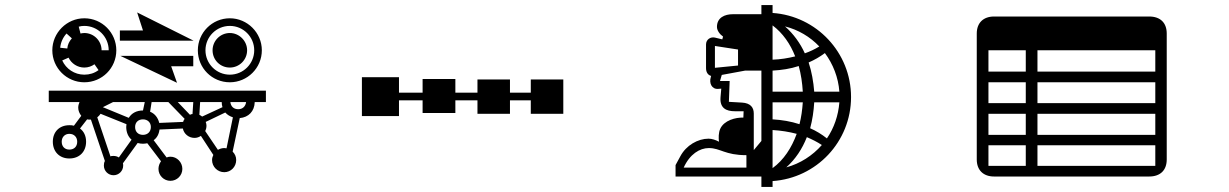

<svg xmlns="http://www.w3.org/2000/svg" viewBox="-20 -680 4840 756"><path d="M223 -122C223 -140 235 -153 253 -153C272 -153 284 -140 284 -122C284 -103 272 -91 253 -91C235 -91 223 -103 223 -122ZM477 -180C477 -159 485 -141 498 -130L448 -60C442 -64 435 -66 427 -66C423 -66 418 -66 415 -64L363 -218C368 -222 373 -227 376 -232L478 -191C478 -187 477 -183 477 -180ZM425 -278H550L543 -245C517 -245 498 -234 487 -216L385 -258ZM512 -180C512 -198 524 -210 543 -210C561 -210 574 -198 574 -180C574 -161 561 -149 543 -149C524 -149 512 -161 512 -180ZM607 -196C602 -217 589 -233 571 -240L577 -278H643L707 -212C704 -208 702 -204 701 -200ZM741 -278 738 -231C735 -231 731 -230 728 -228L680 -278ZM776 -221C772 -224 769 -226 765 -228L768 -278H853C853 -271 854 -264 856 -258ZM788 -164C791 -170 793 -177 793 -185C793 -190 792 -195 790 -200L867 -237C875 -228 885 -222 897 -218L872 -96C869 -96 866 -97 863 -97C854 -97 845 -94 838 -90ZM949 -278C947 -261 935 -250 918 -250C900 -250 889 -261 887 -278ZM217 -492C219 -513 228 -533 242 -548L263 -529C253 -518 246 -504 245 -489ZM250 -453C261 -430 285 -414 312 -414C327 -414 341 -419 352 -427L368 -404C352 -392 333 -386 312 -386C273 -386 240 -409 225 -442ZM380 -482C380 -519 350 -550 312 -550C307 -550 302 -549 297 -548L290 -575C297 -577 304 -578 312 -578C365 -578 408 -535 408 -482ZM789 -482C789 -535 832 -578 885 -578C938 -578 981 -535 981 -482C981 -429 938 -386 885 -386C832 -386 789 -429 789 -482ZM188 -122C188 -83 214 -56 253 -56C293 -56 319 -83 319 -122C319 -145 310 -163 295 -174L323 -210C327 -209 331 -209 338 -209L393 -46C390 -41 389 -35 389 -28C389 -7 406 10 427 10C448 10 465 -7 465 -28C465 -31 465 -34 464 -37L522 -117C529 -115 536 -114 543 -114C549 -114 555 -115 560 -116L614 -45C608 -37 604 -26 604 -15C604 11 625 32 651 32C677 32 698 11 698 -15C698 -41 677 -63 651 -63C646 -63 641 -62 636 -60L585 -128C598 -137 606 -152 608 -170L700 -174C704 -153 723 -137 746 -137C755 -137 764 -140 771 -145L820 -70C817 -64 815 -57 815 -50C815 -23 837 -2 863 -2C889 -2 910 -23 910 -50C910 -63 905 -74 896 -83L924 -215C959 -218 982 -242 983 -278H1027V-323H172V-278H293C290 -271 288 -264 288 -256C288 -244 293 -233 300 -224L271 -185C265 -187 260 -187 253 -187C214 -187 188 -161 188 -122ZM186 -482C186 -412 243 -356 312 -356C382 -356 438 -412 438 -482C438 -551 382 -608 312 -608C243 -608 186 -551 186 -482ZM677 -354 654 -419H741V-460H454ZM543 -560H452V-520H742L520 -631ZM817 -482C817 -444 847 -414 885 -414C922 -414 953 -444 953 -482C953 -519 922 -550 885 -550C847 -550 817 -519 817 -482ZM759 -482C759 -412 815 -356 885 -356C954 -356 1011 -412 1011 -482C1011 -551 954 -608 885 -608C815 -608 759 -551 759 -482Z M1644 -369V-315H1551V-376H1405V-223H1551V-285H1644V-235H1773V-285H1860V-232H1988V-285H2070V-232H2198V-367H2070V-315H1988V-367H1860V-315H1773V-369Z M2771 -97C2817 -97 2834 -69 2919 -69V-20H2672C2696 -73 2735 -97 2771 -97ZM2978 -402V-125L2948 -89V-233C2948 -257 2935 -274 2902 -276L2850 -279L2853 -361H2815L2822 -385L2914 -402ZM3022 -168C3055 -166 3087 -161 3117 -153C3097 -98 3066 -50 3022 -18ZM3141 -277C3139 -248 3135 -218 3128 -191C3094 -202 3059 -208 3022 -210V-277ZM3076 -21C3112 -53 3139 -94 3157 -140C3178 -131 3198 -121 3216 -109C3179 -67 3131 -36 3076 -21ZM3285 -277C3281 -225 3264 -176 3236 -135C3216 -151 3193 -165 3170 -175C3179 -208 3184 -243 3186 -277ZM2795 -413V-499L2886 -485V-422ZM3022 -580C3062 -550 3092 -507 3111 -458C3083 -451 3053 -446 3022 -445ZM3022 -402C3057 -404 3092 -409 3125 -420C3134 -388 3139 -353 3141 -319H3022ZM3149 -470C3131 -510 3104 -547 3071 -576C3123 -563 3170 -535 3206 -497C3188 -486 3169 -477 3149 -470ZM3186 -319C3183 -358 3176 -398 3164 -434C3187 -444 3208 -456 3228 -471C3260 -428 3281 -375 3285 -319ZM3022 33C3195 21 3331 -122 3331 -298C3331 -473 3195 -617 3022 -629V-660H2978V-624H2865C2834 -624 2803 -611 2803 -574C2803 -560 2814 -545 2827 -536L2824 -525L2795 -532C2777 -536 2760 -524 2760 -505V-412C2760 -397 2766 -385 2780 -381L2779 -377C2771 -352 2783 -328 2808 -330L2820 -331L2817 -296C2814 -254 2840 -242 2873 -242H2908L2907 -217C2876 -218 2831 -206 2816 -173C2809 -158 2809 -136 2811 -122C2798 -129 2783 -134 2770 -134C2728 -134 2682 -108 2659 -65L2640 -30V15H2978V56H3022Z M3872 -232H4019V-149H3872ZM3872 -108H4019V-27H3872ZM4065 -27V-108H4529V-27ZM3872 -482H4019V-398H3872ZM3872 -356H4019V-274H3872ZM4065 -482H4529V-398H4065ZM4065 -356H4529V-274H4065ZM4065 -232H4529V-149H4065ZM4574 -548C4574 -590 4549 -615 4505 -615H3894C3852 -615 3826 -590 3826 -548V-52C3826 -10 3852 15 3894 15H4505C4549 15 4574 -10 4574 -52Z"/></svg>

Font: CryptoKit 1.4
Style: Regular
Weight: 400
Monospace: yes
Designer: Oceane Juvin
Foundry: http://www.head-geneve.ch
Version: Version 1.000